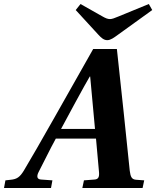

<svg xmlns="http://www.w3.org/2000/svg" viewBox="-44 -936 778 956"><path d="M333 -886 445 -764C459 -749 472 -736 490 -736C507 -736 524 -749 542 -762L714 -886L697 -916L546 -854C527 -846 514 -841 504 -841C492 -841 482 -845 463 -856L357 -916ZM-24 0H210L217 -38L161 -42C139 -43 138 -59 148 -79C176 -132 202 -188 234 -246H434L449 -79C451 -55 446 -43 426 -42L374 -38L366 0H666L674 -38L633 -41C610 -43 606 -58 602 -86C594 -159 580 -302 572 -375L538 -692H420L226 -349C166 -243 103 -133 75 -87C55 -54 40 -44 10 -41L-17 -38ZM260 -294C273 -319 386 -528 403 -555H405L429 -294Z"/></svg>

Font: Heuristica
Style: Bold Italic
Weight: 700
Italic angle: -13°
Version: Version 1.0.1